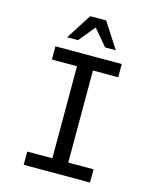

<svg xmlns="http://www.w3.org/2000/svg" viewBox="-133 -1005 883 1094"><g transform="rotate(15 309.0 -458.0)"><path d="M114 0V-78H262V-621H114V-699H505V-621H356V-78H505V0ZM165 -766 261 -916H355L452 -766H389L308 -862L229 -766Z"/></g></svg>

Font: Fragment Mono SC
Style: Regular
Weight: 400
Monospace: yes
Designer: Wei Huang based on Nimbus Sans by URW Studio, based on Helvetica by Max Miedinger.
Foundry: Wei Huang
Version: Version 1.012; ttfautohint (v1.8.4.7-5d5b)